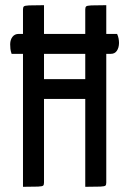

<svg xmlns="http://www.w3.org/2000/svg" viewBox="-20 -720 498 740"><path d="M24.7 -512.5Q21.1 -523 20.1 -531.8Q19.2 -540.6 19.2 -549.5Q19.5 -567.1 28.2 -578.2Q36.8 -589.3 52.2 -589.3H431.3Q435.5 -580.1 437.1 -571.3Q438.7 -562.5 438.7 -554.3Q438.4 -536 430.4 -524.2Q422.4 -512.5 407.7 -512.5ZM308.6 0V-683.5Q308.6 -691.8 311.9 -695.1Q315.2 -698.4 331.8 -699.2Q348.5 -700 389.6 -700V-16.5Q389.6 -8.2 386.7 -4.9Q383.7 -1.6 366.8 -0.8Q349.8 0 308.6 0ZM68.6 0V-683.5Q68.6 -691.8 71.8 -695.1Q75.1 -698.4 91.9 -699.2Q108.8 -700 149.6 -700V-16.5Q149.6 -8.2 146.6 -4.9Q143.7 -1.6 126.7 -0.8Q109.7 0 68.6 0ZM108.5 -338.7V-415.1H345.2L345.9 -338.7Z"/></svg>

Font: Yanone Kaffeesatz ExtraLight
Style: Regular
Weight: 200
Designer: Yanone (Cyrillic: Daniel Pouzeot, Huerta Tipografica, and Cyreal)
Foundry: Yanone
Version: Version 2.003